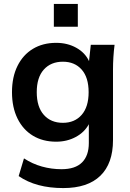

<svg xmlns="http://www.w3.org/2000/svg" viewBox="-20 -733 662 977"><path d="M302 224Q163 224 75 163L102 73Q145 101 193.5 114.5Q242 128 293 128Q363 128 397.5 93.5Q432 59 432 -5V-101Q410 -60 365.5 -36Q321 -12 266 -12Q198 -12 147.5 -42.5Q97 -73 69 -130Q41 -187 41 -264Q41 -341 69 -397.5Q97 -454 147.5 -484.5Q198 -515 266 -515Q323 -515 368 -490Q413 -465 433 -422L442 -505H563Q559 -474 557 -442Q555 -410 555 -379V-20Q555 99 490.5 161.5Q426 224 302 224ZM300 -108Q360 -108 395.5 -148.5Q431 -189 431 -264Q431 -339 395.5 -379Q360 -419 300 -419Q239 -419 203 -379Q167 -339 167 -264Q167 -189 203 -148.5Q239 -108 300 -108ZM254 -597V-713H376V-597Z"/></svg>

Font: MulishBold
Style: Bold
Weight: 700
Designer: Vernon Adams
Foundry: Vernon Adams
Version: Version 3.602; ttfautohint (v1.8.3)